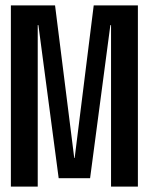

<svg xmlns="http://www.w3.org/2000/svg" viewBox="-20 -695 564 715"><path d="M20.5 0V-675H185L256.5 -106.5H258L329 -675H493.5V0H393.5V-601.5H391L315.5 -31.5H198.5L123 -601.5H120.5V0Z"/></svg>

Font: Anybody Condensed Medium
Style: Regular
Weight: 500
Width: 3
Designer: Tyler Finck
Foundry: Etcetera Type Company
Version: Version 1.010; ttfautohint (v1.8.3) -l 8 -r 50 -G 200 -x 14 